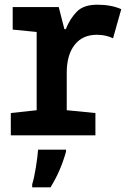

<svg xmlns="http://www.w3.org/2000/svg" viewBox="-20 -576 540 817"><path d="M386 0V-95L264 -107V-267Q264 -342 297.5 -385Q331 -428 392 -428Q431 -428 461 -413L496 -537Q453 -556 394 -556Q336 -556 307 -526.5Q278 -497 260 -452H254L230 -546H34V-450L136 -440V-107L26 -95V0ZM195 221Q238 152 261 69V61H142Q140 91 132.5 137Q125 183 117 208V221Z"/></svg>

Font: Noto Sans Mono UI Condensed
Style: Bold
Weight: 700
Width: 3
Designer: Monotype Design team
Foundry: Monotype Imaging Inc.
Version: 1.000